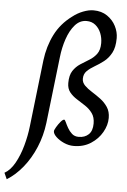

<svg xmlns="http://www.w3.org/2000/svg" viewBox="-139 -786 709 1068"><g transform="rotate(5 215.5 -252.0)"><path d="M481 -598.1Q481 -546.9 464.1 -515.6Q447.3 -484.4 422.1 -465.1Q397 -445.8 371.8 -431.4Q346.7 -417 329.8 -400.1Q313 -383.3 313 -356.9Q313 -335.9 329.3 -319.6Q345.7 -303.2 370.1 -288.1Q394.5 -272.9 418.7 -254.9Q442.9 -236.8 459.2 -212.2Q475.6 -187.5 475.6 -151.9Q475.6 -111.8 453.1 -72.3Q430.7 -32.7 389.9 -6.3Q349.1 20 294.4 20Q267.1 20 240.2 8.1Q213.4 -3.9 195.8 -20.8Q178.2 -37.6 178.2 -52.2Q178.2 -58.6 188 -75.4Q197.8 -92.3 210 -106.7Q222.2 -121.1 229.5 -121.1Q233.9 -121.1 239.7 -107.7Q245.6 -94.2 255.4 -76.9Q265.1 -59.6 280 -46.1Q294.9 -32.7 317.9 -32.7Q352.1 -32.7 373.3 -52.7Q394.5 -72.8 394.5 -113.8Q394.5 -148.9 378.4 -171.1Q362.3 -193.4 338.4 -209.2Q314.5 -225.1 290.5 -240Q266.6 -254.9 250.5 -274.9Q234.4 -294.9 234.4 -326.2Q234.4 -369.6 250.7 -394.5Q267.1 -419.4 291.5 -435.3Q315.9 -451.2 340.3 -465.8Q364.7 -480.5 381.1 -502.7Q397.5 -524.9 397.5 -563Q397.5 -592.3 387 -618.7Q376.5 -645 356 -661.9Q335.4 -678.7 306.2 -678.7Q268.6 -678.7 241.5 -647.7Q214.4 -616.7 197.8 -567.9Q181.2 -519 175.3 -464.8L132.3 -94.2Q123.5 -22.5 96.4 42.2Q69.3 106.9 28.6 157.2Q-12.2 207.5 -60.1 236.8L-75.7 202.1Q-43 184.1 -18.6 140.4Q5.9 96.7 21.2 41Q36.6 -14.6 42.5 -67.9L85.4 -439Q95.2 -519 128.4 -584.7Q161.6 -650.4 223.6 -695.8Q250 -716.8 281.5 -729Q313 -741.2 339.4 -741.2Q384.3 -741.2 416 -719.5Q447.8 -697.8 464.4 -665Q481 -632.3 481 -598.1Z"/></g></svg>

Font: Gentium Book Plus
Style: Italic
Weight: 400
Italic angle: -8°
Designer: Victor Gaultney, Annie Olsen, Iska Routamaa, Becca Hirsbrunner
Foundry: SIL International
Version: Version 6.101